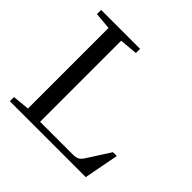

<svg xmlns="http://www.w3.org/2000/svg" viewBox="-167 -825 986 986"><g transform="rotate(45 326.0 -331.5)"><path d="M31.7 0V-30.3L124 -39.1V-624.5L31.7 -632.8V-663.1H314.5V-632.8L216.3 -624V-35.2H453.1Q476.1 -35.2 488.5 -41.7Q501 -48.3 512.7 -66.9L591.3 -189.5H619.1L583 0Z"/></g></svg>

Font: Elstob 10pt
Style: Regular
Weight: 400
Designer: Peter S. Baker
Version: Version 1.015